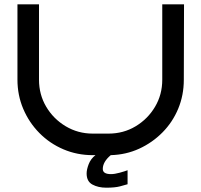

<svg xmlns="http://www.w3.org/2000/svg" viewBox="-20 -720 934 891"><path d="M833 -350Q833 -278 807 -215.5Q781 -153 734 -105.5Q687 -58 626 -30Q565 -2 494 0Q457 31 457 64Q457 88 495 88Q512 88 535.5 81.5Q559 75 572 70V135Q559 139 536 145Q513 151 473 151Q436 151 409 136.5Q382 122 382 85Q382 67 391.5 42Q401 17 423 0H410Q338 0 274.5 -27Q211 -54 163 -102.5Q115 -151 88 -214.5Q61 -278 61 -350V-700H161V-350Q161 -281 194.5 -224.5Q228 -168 285 -134Q342 -100 410 -100H484Q553 -100 609.5 -134Q666 -168 699.5 -224.5Q733 -281 733 -350V-700H834Z"/></svg>

Font: Bruno Ace SC
Style: Regular
Weight: 400
Version: Version 1.100; ttfautohint (v1.8.4.7-5d5b);gftools[0.9.27]